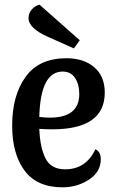

<svg xmlns="http://www.w3.org/2000/svg" viewBox="-20 -779 498 821"><path d="M186 -621Q102 -658 102 -702Q102 -722 115.5 -738Q129 -754 149 -759L321 -607L296 -572ZM388 -141Q411 -130 411 -98Q411 -44 360.5 -11Q310 22 248 22Q138 22 85 -49.5Q32 -121 32 -242Q32 -371 89.5 -450.5Q147 -530 264 -530Q338 -530 383 -491.5Q428 -453 428 -383Q428 -226 203 -226Q174 -226 148 -228Q151 -149 174.5 -102Q198 -55 258 -55Q348 -55 388 -141ZM248 -473Q153 -473 148 -279Q172 -276 193 -276Q319 -276 319 -377Q319 -418 301 -445.5Q283 -473 248 -473Z"/></svg>

Font: Sansita
Style: Regular
Weight: 400
Designer: Pablo Cosgaya
Foundry: Omnibus-Type
Version: Version 1.006;hotconv 1.0.109;makeotfexe 2.5.65596